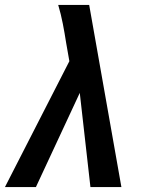

<svg xmlns="http://www.w3.org/2000/svg" viewBox="-20 -755 640 775"><path d="M0 0 260 -508 247 -582Q241 -621 233.5 -659.5Q226 -698 215 -735H340L470 0H345L302 -380L125 0Z"/></svg>

Font: Iosevka Extended Oblique
Style: Bold
Weight: 700
Width: 7
Italic angle: -9°
Monospace: yes
Designer: Belleve Invis
Foundry: Belleve Invis
Version: Version 32.5.0; ttfautohint (v1.8.4)